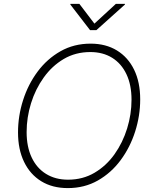

<svg xmlns="http://www.w3.org/2000/svg" viewBox="-20 -963 788 993"><path d="M330.6 9.8Q251 9.8 193.4 -25.6Q135.7 -61 104.5 -125.7Q73.2 -190.4 73.2 -278.3Q73.2 -363.3 99.4 -445.1Q125.5 -526.9 174.6 -592.8Q223.6 -658.7 293 -698Q362.3 -737.3 448.7 -737.3Q527.3 -737.3 585 -701.9Q642.6 -666.5 673.8 -602.1Q705.1 -537.6 705.1 -449.2Q705.1 -364.7 679 -282.7Q652.8 -200.7 604 -134.8Q555.2 -68.8 486.1 -29.5Q417 9.8 330.6 9.8ZM332 -33.7Q408.2 -33.7 469 -69.6Q529.8 -105.5 572.3 -165.3Q614.7 -225.1 637.5 -298.6Q660.2 -372.1 660.2 -447.3Q660.2 -523.9 634 -579.1Q607.9 -634.3 560.1 -664.1Q512.2 -693.8 447.3 -693.8Q370.6 -693.8 309.8 -658Q249 -622.1 206.1 -562Q163.1 -502 140.4 -428.7Q117.7 -355.5 117.7 -279.8Q117.7 -204.1 143.8 -148.7Q169.9 -93.3 218.3 -63.5Q266.6 -33.7 332 -33.7ZM390.6 -942.9 468.3 -840.8 579.1 -942.9H626.5L626 -939.5L478.5 -807.1H445.8L343.8 -939.5L344.2 -942.9Z"/></svg>

Font: Inter 16pt ExtraLight
Style: Italic
Weight: 250
Italic angle: -9.3988°
Version: Version 4.001;git-66647c0bb